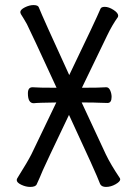

<svg xmlns="http://www.w3.org/2000/svg" viewBox="-20 -727 540 757"><path d="M113 -320Q90 -320 90 -359Q90 -383 108 -383Q130 -381 203 -381Q98 -609 86 -632Q73 -655 62 -672Q60 -677 60 -679Q60 -689 78 -698Q96 -707 112 -707Q130 -707 133 -698Q147 -662 253 -431Q359 -651 376 -692Q379 -700 393 -700Q409 -700 427.5 -688Q446 -676 446 -665L445 -660Q422 -628 402 -586L303 -381Q374 -381 399 -383Q409 -383 414.5 -370.5Q420 -358 420 -345Q420 -321 404 -321Q384 -321 368 -322Q356 -323 302 -323L397 -119Q416 -79 453 -24L454 -20Q454 -11 435.5 -0.5Q417 10 398 10Q381 10 375 -1Q360 -42 252 -274Q156 -73 149 -56Q135 -22 125 -1Q121 10 99 10Q82 10 64 1.5Q46 -7 46 -17Q46 -20 48 -24Q90 -91 104 -119L202 -323Q126 -322 113 -320Z"/></svg>

Font: Moon Stars Kai T HW
Style: Regular
Weight: 400
Designer: GuiWonder
Version: Version 1.101